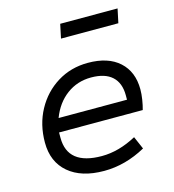

<svg xmlns="http://www.w3.org/2000/svg" viewBox="-105 -774 790 873"><g transform="rotate(-15 290.0 -337.0)"><path d="M279 12Q172 12 111.5 -39.5Q51 -91 51 -182Q51 -267 88 -335Q125 -403 189 -442.5Q253 -482 333 -482Q428 -482 480.5 -434.5Q533 -387 533 -304Q533 -282 529 -256.5Q525 -231 519 -210H125V-185Q125 -56 286 -56Q366 -56 449 -101L475 -41Q379 12 279 12ZM140 -274H462V-295Q462 -353 428.5 -383.5Q395 -414 330 -414Q265 -414 215 -377Q165 -340 140 -274ZM244 -620 258 -686H528L514 -620Z"/></g></svg>

Font: Sometype Mono
Style: Italic
Weight: 400
Italic angle: -12°
Monospace: yes
Designer: Ryoichi Tsunekawa
Foundry: Dharma Type
Version: Version 1.000; ttfautohint (v1.8.3)